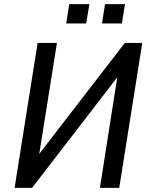

<svg xmlns="http://www.w3.org/2000/svg" viewBox="-20 -914 730 934"><path d="M51 0 163 -705H257L169 -153L159 -150L587 -705H672L560 0H466L553 -554L565 -557L136 0ZM476 -800 491 -894H588L573 -800ZM302 -800 317 -894H415L399 -800Z"/></svg>

Font: Nunito Sans 7pt Condensed SemiBold
Style: Italic
Weight: 600
Width: 3
Italic angle: -9°
Designer: Vernon Adams
Foundry: Vernon Adams
Version: Version 3.101;gftools[0.9.27]